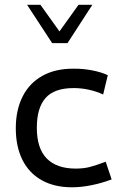

<svg xmlns="http://www.w3.org/2000/svg" viewBox="-20 -776 502 807"><path d="M46.4 -236.8Q46.4 -313 74.7 -369.6Q103 -426.3 157.7 -457Q212.4 -487.8 289.1 -487.3Q329.1 -487.8 367.7 -480.2Q406.2 -472.7 433.1 -460L413.6 -378.9Q354 -405.8 289.6 -405.8Q208 -405.8 171.4 -364Q134.8 -322.3 134.8 -239.3Q134.8 -152.3 176.5 -109.9Q218.3 -67.4 298.3 -67.4Q331.1 -67.4 356.7 -74Q382.3 -80.6 424.3 -96.2L449.2 -22Q408.2 -6.3 364.7 2.4Q321.3 11.2 282.2 11.2Q208.5 11.2 155.3 -18.6Q102.1 -48.3 74.2 -104.2Q46.4 -160.2 46.4 -236.8ZM93.8 -755.9H149.9L230 -644L310.1 -755.9H368.2L263.7 -594.7H199.2Z"/></svg>

Font: Selawik
Style: Regular
Weight: 400
Designer: Aaron Bell
Foundry: Microsoft Corporation
Version: Version 1.01